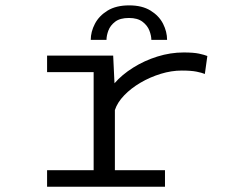

<svg xmlns="http://www.w3.org/2000/svg" viewBox="-20 -712 915 732"><path d="M159.5 0V-63H337V-437H159.5V-500H411.5L416.5 -394.5Q445 -427.5 487.8 -454.2Q530.5 -481 580.2 -496.5Q630 -512 680 -512Q718 -512 738.8 -507.5Q759.5 -503 770.5 -498.5L761 -430Q750.5 -434.5 729.5 -438.8Q708.5 -443 673 -443Q633.5 -443 592.8 -430.5Q552 -418 515.8 -396.8Q479.5 -375.5 453.5 -348.5Q427.5 -321.5 418 -292.5V-63H609V0ZM472.5 -691.5Q522 -691.5 554.2 -671.5Q586.5 -651.5 601.8 -621.2Q617 -591 617 -560H557Q557 -576 549.5 -595.5Q542 -615 523.2 -629.2Q504.5 -643.5 471.5 -643.5Q437.5 -643.5 419 -629.2Q400.5 -615 393.2 -595.5Q386 -576 386 -560H326Q326 -591 341.8 -621.2Q357.5 -651.5 390 -671.5Q422.5 -691.5 472.5 -691.5Z"/></svg>

Font: Trispace SemiExpanded Light
Style: Regular
Weight: 300
Width: 6
Designer: Tyler Finck
Foundry: Etcetera Type Company
Version: Version 1.210; ttfautohint (v1.8.3)